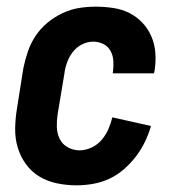

<svg xmlns="http://www.w3.org/2000/svg" viewBox="-20 -548 540 576"><path d="M210 8Q180 8 151 2Q122 -4 98 -18.5Q74 -33 57.5 -56Q41 -79 33 -106Q25 -133 25.5 -163Q26 -193 31 -223L50 -343Q55 -368 63.5 -393Q72 -418 86.5 -440Q101 -462 122 -479.5Q143 -497 167.5 -508.5Q192 -520 217 -524Q242 -528 267 -528Q294 -528 320 -524Q346 -520 368 -509Q390 -498 407 -480Q424 -462 434 -439Q444 -416 446 -390Q448 -364 444 -338L442 -328H318L319 -333Q321 -349 320 -365.5Q319 -382 311.5 -395.5Q304 -409 290 -416Q276 -423 259 -423Q242 -423 225.5 -414.5Q209 -406 198 -391.5Q187 -377 181 -360Q175 -343 173 -326L153 -206Q150 -187 150.5 -167.5Q151 -148 159 -131.5Q167 -115 183.5 -106Q200 -97 219 -97Q237 -97 255 -105.5Q273 -114 285.5 -129Q298 -144 305.5 -161.5Q313 -179 317 -196L433 -170Q426 -146 415 -123Q404 -100 388 -79Q372 -58 352 -40.5Q332 -23 308.5 -12Q285 -1 259.5 3.5Q234 8 210 8Z"/></svg>

Font: Iosevka Term Curly Extrabold
Style: Italic
Weight: 800
Italic angle: -9°
Designer: Belleve Invis
Foundry: Belleve Invis
Version: Version 32.3.0